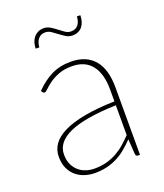

<svg xmlns="http://www.w3.org/2000/svg" viewBox="-130 -771 737 865"><g transform="rotate(-20 239.0 -338.0)"><path d="M368.5 -247Q217.5 -242 145.2 -209.5Q73 -177 73 -118Q73 -90.5 82.2 -70.5Q91.5 -50.5 106.8 -37.2Q122 -24 141.5 -17.8Q161 -11.5 181.5 -11.5Q213.5 -11.5 240 -18.8Q266.5 -26 289 -38.5Q311.5 -51 331 -68Q350.5 -85 368.5 -104ZM73.5 -423Q110.5 -461 151 -481Q191.5 -501 243.5 -501Q282 -501 310.5 -488.8Q339 -476.5 357.8 -453.5Q376.5 -430.5 385.5 -397.8Q394.5 -365 394.5 -324V0H385.5Q375.5 0 374 -10.5L369 -83.5Q348.5 -62.5 328 -45.5Q307.5 -28.5 284.5 -16.8Q261.5 -5 235 1.5Q208.5 8 176.5 8Q153 8 130 1Q107 -6 88.5 -21Q70 -36 58.8 -59.8Q47.5 -83.5 47.5 -117Q47.5 -149.5 66.2 -176Q85 -202.5 124.5 -221.8Q164 -241 224.5 -252.2Q285 -263.5 368.5 -265.5V-324Q368.5 -398 336.5 -439Q304.5 -480 241.5 -480Q204 -480 177 -469.2Q150 -458.5 132 -445.2Q114 -432 103.2 -421.2Q92.5 -410.5 87 -410.5Q82 -410.5 78 -416ZM293 -628.5Q316.5 -628.5 328 -643.8Q339.5 -659 340.5 -683H357Q357 -667.5 353 -654Q349 -640.5 341.2 -630.5Q333.5 -620.5 321.5 -614.8Q309.5 -609 293.5 -609Q277 -609 262.8 -617.8Q248.5 -626.5 235.2 -636.8Q222 -647 208.8 -655.8Q195.5 -664.5 181.5 -664.5Q159 -664.5 147 -648.8Q135 -633 134 -610H116.5Q116.5 -625.5 120.8 -639Q125 -652.5 133.2 -662.5Q141.5 -672.5 153.5 -678.5Q165.5 -684.5 181 -684.5Q197.5 -684.5 212 -675.8Q226.5 -667 239.8 -656.5Q253 -646 266 -637.2Q279 -628.5 293 -628.5Z"/></g></svg>

Font: Lato ExtraLight
Style: Regular
Weight: 275
Designer: Lukasz Dziedzic with Adam Twardoch and Botio Nikoltchev
Foundry: tyPoland Lukasz Dziedzic
Version: Version 2.015; 2015-08-06; http://www.latofonts.com/